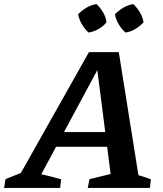

<svg xmlns="http://www.w3.org/2000/svg" viewBox="-56 -919 799 939"><path d="M621 -62Q637 -58 652.5 -52.5Q668 -47 682 -42L677 0H373L382 -43L485 -68L414 -623L443 -619L146 -67Q170 -62 194.5 -55.5Q219 -49 243 -42L238 0H-36L-29 -43L46 -73L379 -664H525ZM164 -201 198 -273H535L543 -201ZM416 -899Q435 -881 448.5 -858Q462 -835 465 -810Q450 -791 425.5 -777Q401 -763 377 -760Q358 -777 344.5 -800.5Q331 -824 326 -849Q344 -868 367 -881.5Q390 -895 416 -899ZM596 -899Q615 -881 628.5 -858Q642 -835 646 -810Q629 -791 605.5 -777Q582 -763 558 -760Q539 -776 525 -799.5Q511 -823 506 -849Q524 -868 547.5 -881.5Q571 -895 596 -899Z"/></svg>

Font: Piazzolla Thin
Style: Bold Italic
Weight: 700
Italic angle: -11.3°
Version: Version 2.005